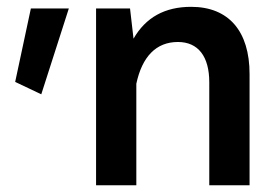

<svg xmlns="http://www.w3.org/2000/svg" viewBox="-20 -548 816 568"><path d="M24.9 -305.7 102.1 -269 183.6 -522.9H71.3ZM383.3 -300.3C400.4 -380.4 441.9 -423.8 506.3 -423.8C566.4 -423.8 599.1 -380.9 599.1 -304.7V0H718.3V-329.1C718.3 -455.6 656.7 -527.8 545.4 -527.8C467.8 -527.8 411.1 -496.6 375 -433.6L364.7 -522.9H264.2V0H383.3Z"/></svg>

Font: Estedad SemiBold
Style: Regular
Weight: 600
Designer: Amin Abedi
Version: Version 7.3